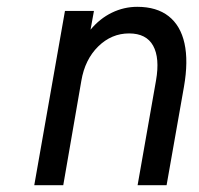

<svg xmlns="http://www.w3.org/2000/svg" viewBox="-20 -543 584 563"><path d="M80.5 0 170.5 -511H255.5L245.5 -456Q272.5 -488.5 308 -505.8Q343.5 -523 382.5 -523Q439.5 -523 474.5 -495.5Q509.5 -468 521 -415.8Q532.5 -363.5 519.5 -289L468.5 0H383.5L437.5 -307Q449 -373 429 -409Q409 -445 358.5 -445Q307 -445 268 -406.8Q229 -368.5 218.5 -306L165.5 0Z"/></svg>

Font: Overpass
Style: Italic
Weight: 400
Italic angle: -10°
Designer: Delve Withrington, Dave Bailey, Thomas Jockin
Foundry: Delve Fonts LLC
Version: Version 4.000